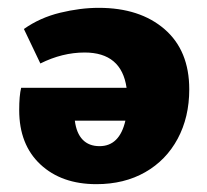

<svg xmlns="http://www.w3.org/2000/svg" viewBox="-20 -460 529 490"><path d="M463 -232Q463 -161 433.5 -106Q404 -51 350.5 -20.5Q297 10 226 10Q137 10 83 -40.5Q29 -91 29 -179Q29 -216 34 -236H303Q290 -326 196 -326Q139 -326 83 -298L41 -386Q82 -415 133.5 -427.5Q185 -440 232 -440Q337 -440 400 -385.5Q463 -331 463 -232ZM300 -152H171Q175 -120 191 -103.5Q207 -87 234 -87Q285 -87 300 -152Z"/></svg>

Font: Ysabeau Heavy
Style: Regular
Weight: 800
Designer: Christian Thalmann (Catharsis Fonts)
Version: Version 0.003